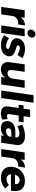

<svg xmlns="http://www.w3.org/2000/svg" viewBox="1770 -2595 833 4413"><g transform="rotate(90 2186.5 -388.5)"><path d="M138.2 0 215.8 -539.1H389.2L376 -448.2Q410.6 -495.6 459 -521Q507.3 -546.4 564.9 -546.9L542 -391.1Q468.8 -397.5 417.5 -366.2Q366.2 -335 351.1 -276.9L311 0Z M564.9 0 642.6 -539.1H814.9L736.8 0ZM660.6 -693.8Q666.5 -733.9 695.6 -759.5Q724.6 -785.2 764.6 -785.2Q804.7 -785.2 826.7 -759.5Q848.6 -733.9 842.8 -693.8Q836.9 -653.3 807.9 -627.7Q778.8 -602.1 738.8 -602.1Q698.7 -602.1 676.8 -627.7Q654.8 -653.3 660.6 -693.8Z M789.1 -68.8 860.4 -179.2Q901.9 -147 949.2 -129.4Q996.6 -111.8 1041.5 -111.8Q1067.9 -111.8 1085.2 -121.3Q1102.5 -130.9 1105.5 -148.9Q1107.9 -164.6 1094 -176.3Q1080.1 -188 1056.9 -195.8Q1033.7 -203.6 1005.1 -211.7Q976.6 -219.7 948.7 -232.4Q920.9 -245.1 898.9 -262Q877 -278.8 865.7 -308.1Q854.5 -337.4 860.4 -376Q872.1 -456.5 939.7 -501.7Q1007.3 -546.9 1104.5 -546.9Q1223.6 -546.9 1317.4 -485.8L1242.2 -374Q1149.4 -428.2 1080.1 -428.2Q1056.2 -428.2 1040.3 -418.7Q1024.4 -409.2 1021.5 -391.1Q1019.5 -377.9 1030.3 -367.7Q1041 -357.4 1060.1 -350.8Q1079.1 -344.2 1103.3 -336.4Q1127.4 -328.6 1153.1 -320.8Q1178.7 -313 1202.4 -299.6Q1226.1 -286.1 1243.4 -269.3Q1260.7 -252.4 1269 -225.6Q1277.3 -198.7 1272.5 -165Q1264.6 -110.8 1229 -71.5Q1193.4 -32.2 1139.6 -12.7Q1085.9 6.8 1020.5 6.8Q952.1 6.8 892.1 -12.5Q832 -31.7 789.1 -68.8Z M1410.2 -199.2 1459 -539.1H1631.8L1589.8 -248Q1583.5 -200.2 1603.5 -172.6Q1623.5 -145 1665 -145Q1713.4 -145.5 1746.3 -181.2Q1779.3 -216.8 1788.1 -272.9L1827.1 -539.1H2000L1921.9 0H1749L1762.2 -88.9Q1693.4 6.8 1573.2 6.8Q1485.4 6.8 1440.9 -49.1Q1396.5 -105 1410.2 -199.2Z M2060.5 0 2167.5 -742.2H2340.8L2233.4 0Z M2387.2 -400.9 2403.3 -514.2H2478.5L2500.5 -664.1H2672.4L2650.4 -515.1H2791.5L2775.4 -400.9H2634.3L2603.5 -189.9Q2599.1 -159.2 2609.9 -144.5Q2620.6 -129.9 2645.5 -130.9Q2669.4 -130.9 2714.4 -148.9L2731.4 -28.8Q2664.6 7.8 2582.5 7.8Q2502 7.8 2458.7 -36.9Q2415.5 -81.5 2427.2 -163.1L2462.4 -400.9Z M2765.1 -161.1Q2776.4 -238.3 2836.4 -281Q2896.5 -323.7 2996.1 -324.2H3138.2L3139.2 -332Q3145 -372.6 3121.3 -394.8Q3097.7 -417 3045.9 -417Q2974.1 -417 2878.9 -372.1L2846.2 -485.8Q2986.3 -546.9 3105 -546.9Q3215.8 -546.9 3270.3 -495.4Q3324.7 -443.8 3312 -352.1L3260.7 0H3091.8L3101.1 -62Q3037.1 7.8 2925.8 7.8Q2840.3 7.8 2797.4 -38.8Q2754.4 -85.4 2765.1 -161.1ZM2929.2 -172.9Q2924.8 -143.6 2942.6 -126.2Q2960.4 -108.9 2996.1 -108.9Q3036.6 -108.9 3070.6 -129.6Q3104.5 -150.4 3117.2 -183.1L3124 -231H3015.1Q2937.5 -231 2929.2 -172.9Z M3405.8 0 3483.4 -539.1H3656.7L3643.6 -448.2Q3678.2 -495.6 3726.6 -521Q3774.9 -546.4 3832.5 -546.9L3809.6 -391.1Q3736.3 -397.5 3685.1 -366.2Q3633.8 -335 3618.7 -276.9L3578.6 0Z M3816.4 -268.1Q3834.5 -393.1 3923.1 -469Q4011.7 -544.9 4137.2 -544.9Q4277.3 -544.9 4335.2 -459Q4393.1 -373 4362.3 -223.1H3983.4Q3989.3 -175.3 4018.8 -149.2Q4048.3 -123 4096.2 -123Q4170.9 -123 4233.4 -178.2L4311.5 -88.9Q4210.4 5.9 4062.5 5.9Q3931.6 5.9 3865 -69.1Q3798.3 -144 3816.4 -268.1ZM3994.1 -315.9H4210.4Q4217.8 -365.2 4192.9 -395Q4168 -424.8 4121.1 -424.8Q4076.7 -424.8 4043 -395.3Q4009.3 -365.7 3994.1 -315.9Z"/></g></svg>

Font: Trueno
Style: Bold Italic
Weight: 700
Designer: Julieta Ulanovsky
Foundry: Julieta Ulanovsky
Version: Version 3.001b | FøM Fix